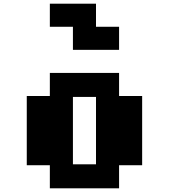

<svg xmlns="http://www.w3.org/2000/svg" viewBox="-20 -1020 915 1040"><path d="M250 0V-125H125V-500H250V-625H625V-500H750V-125H625V0ZM375 -130H500V-495H375ZM375 -750V-875H250V-1000H500V-875H625V-750Z"/></svg>

Font: Silkscreen
Style: Bold
Weight: 700
Designer: Jason Kottke
Foundry: Jason Kottke
Version: Version 1.001; ttfautohint (v1.8.4.7-5d5b)